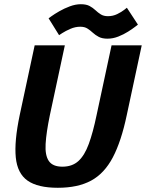

<svg xmlns="http://www.w3.org/2000/svg" viewBox="-20 -882 692 910"><path d="M580.7 -336Q554.7 -212 514.7 -136Q474.7 -60 412 -26Q349.3 8 254 8Q158.7 8 110.5 -26Q62.3 -60 54.8 -136Q47.3 -212 73.3 -336H216.3Q199.3 -254 196.2 -199.8Q193 -145.7 211.5 -118.8Q230 -92 275.7 -92Q322.3 -92 351.7 -118.8Q381 -145.7 400.8 -199.8Q420.7 -254 437.7 -336ZM508.7 -667H651.7L580.7 -336H437.7ZM216.3 -336H73.3L144.3 -667H287.3ZM210.3 -795.3Q210.3 -795.3 224.2 -805.3Q238 -815.3 261.2 -828.7Q284.3 -842 311.2 -852Q338 -862 363 -862Q389 -862 404.7 -853.5Q420.3 -845 432.3 -833.7Q444.3 -822.3 457.8 -813.8Q471.3 -805.3 491.7 -805.3Q515.3 -805.3 535.7 -815.3Q556 -825.3 568.7 -835.3Q581.3 -845.3 581.3 -845.3L633.7 -765.3Q633.7 -765.3 620.8 -755.3Q608 -745.3 587 -732Q566 -718.7 540.7 -708.7Q515.3 -698.7 489.3 -698.7Q464.3 -698.7 448.2 -707.2Q432 -715.7 419.8 -727Q407.7 -738.3 394.3 -746.8Q381 -755.3 360.3 -755.3Q336.7 -755.3 313.7 -745.3Q290.7 -735.3 275.3 -725.3Q260 -715.3 260 -715.3Z"/></svg>

Font: Epunda Sans Light
Style: Italic
Weight: 300
Italic angle: -12.0243°
Designer: Simon Atzbach
Foundry: typofactur
Version: Version 2.204